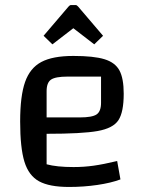

<svg xmlns="http://www.w3.org/2000/svg" viewBox="-20 -732 581 762"><path d="M60 0ZM445 -93 458 -20Q421 -6 366.5 2Q312 10 254 10Q176 10 135 -12.5Q94 -35 77 -90Q60 -145 60 -250Q60 -351 79.5 -406.5Q99 -462 144 -486Q189 -510 271 -510Q352 -510 394.5 -497Q437 -484 454 -452.5Q471 -421 471 -360Q471 -287 450 -255Q429 -223 367.5 -212Q306 -201 165 -201V-80Q205 -69 272 -69Q313 -69 352 -74.5Q391 -80 445 -93ZM165 -370V-266H297Q346 -266 363.5 -278Q381 -290 381 -324V-428H248Q200 -428 182.5 -416Q165 -404 165 -370ZM153 -590 252 -706Q257 -712 262 -712H280Q285 -712 290 -706L389 -590L354 -556L271 -620L188 -556Z"/></svg>

Font: Changa
Style: Regular
Weight: 400
Designer: Eduardo Rodriguez Tunni
Foundry: Eduardo Rodriguez Tunni
Version: Version 2.002; ttfautohint (v1.5.10-5e6f)